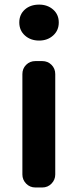

<svg xmlns="http://www.w3.org/2000/svg" viewBox="-20 -830 344 850"><path d="M136.7 0Q112.3 0 95.7 -17.1Q79.1 -34.2 79.1 -57.6V-502Q79.1 -526.4 95.7 -543Q112.3 -559.6 136.7 -559.6H167Q191.4 -559.6 208 -543Q224.6 -526.4 224.6 -502V-57.6Q224.6 -34.2 208 -17.1Q191.4 0 167 0ZM153.3 -650.4Q115.2 -650.4 90.3 -672.9Q65.4 -695.3 65.4 -730.5Q65.4 -765.6 89.8 -787.6Q114.3 -809.6 153.3 -809.6Q190.4 -809.6 215.3 -787.6Q240.2 -765.6 240.2 -730.5Q240.2 -695.3 215.3 -672.9Q190.4 -650.4 153.3 -650.4Z"/></svg>

Font: Gen Jyuu Gothic P Bold
Style: Bold
Weight: 700
Designer: [Source Han Sans]
Ryoko NISHIZUKA  (kana & ideographs); Paul D. Hunt (Latin, Greek & Cyrillic); Wenlong ZHANG  (bopomofo
Version: Version 1.002.20150607